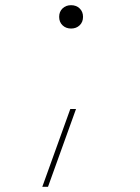

<svg xmlns="http://www.w3.org/2000/svg" viewBox="-20 -550 540 740"><path d="M143 170 251 -130H273L165 170ZM254 -440Q234 -440 221 -452.5Q208 -465 208 -485Q208 -505 221 -517.5Q234 -530 254 -530Q274 -530 287 -517.5Q300 -505 300 -485Q300 -465 287 -452.5Q274 -440 254 -440Z"/></svg>

Font: M PLUS 1 Code Thin
Style: Regular
Weight: 250
Designer: Coji Morishita
Foundry: UNDERFOREST DESIGN
Version: Version 1.002